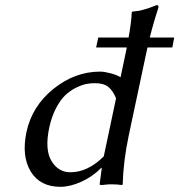

<svg xmlns="http://www.w3.org/2000/svg" viewBox="-20 -718 699 748"><path d="M658.7 -571.8 651.4 -533.2H554.7Q550.8 -515.6 547.4 -500L481.9 -191.9Q460.4 -90.3 458 0L455.6 2.9Q436.5 0 411.6 0Q400.9 0 376.5 2.9Q367.7 2.9 368.2 0L376.5 -64H374.5Q340.8 -29.8 296.9 -10Q252.9 9.8 215.8 9.8Q135.7 9.8 99.6 -50Q63.5 -109.9 83 -203.1Q104.5 -304.2 188 -371.6Q271.5 -439 370.1 -439Q386.2 -439 410.6 -432.6Q435.1 -426.3 449.7 -417L463.4 -481.9Q469.2 -509.3 474.1 -533.2H354.5L362.8 -571.8H481Q492.2 -634.3 493.2 -669.9L496.1 -672.9Q507.8 -673.8 518.3 -675.5Q528.8 -677.2 540.3 -680.7Q551.8 -684.1 556.6 -685.5Q561.5 -687 575 -692.1Q588.4 -697.3 590.3 -698.2Q599.1 -698.2 597.2 -688Q578.6 -632.3 563.5 -571.8ZM384.3 -108.9 432.1 -335Q419.4 -365.7 401.4 -379.9Q383.3 -394 349.6 -394Q332.5 -394 315.4 -390.6Q298.3 -387.2 275.6 -376Q252.9 -364.7 234.1 -346.9Q215.3 -329.1 198.2 -296.4Q181.2 -263.7 171.9 -221.2Q153.8 -135.3 180.4 -91.1Q207 -46.9 253.9 -46.9Q322.3 -46.9 384.3 -108.9Z"/></svg>

Font: Linux Biolinum
Style: Italic
Weight: 400
Italic angle: -12°
Designer: Philipp H. Poll
Foundry: Philipp H. Poll
Version: Version 1.1.3 ; ttfautohint (v0.9)